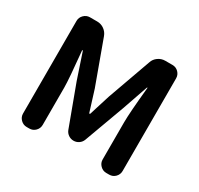

<svg xmlns="http://www.w3.org/2000/svg" viewBox="-155 -931 1164 1122"><g transform="rotate(30 427.0 -370.0)"><path d="M148.4 0Q125 0 107.9 -17.1Q90.8 -34.2 90.8 -57.6V-682.6Q90.8 -706.1 107.9 -723.1Q125 -740.2 148.4 -740.2H197.3Q223.6 -740.2 244.6 -725.1Q265.6 -710 274.4 -685.5L380.9 -393.6Q384.8 -381.8 424.8 -252.9Q425.8 -251 428.2 -251Q430.7 -251 431.6 -252.9Q438.5 -274.4 453.1 -321.8Q467.8 -369.1 475.6 -393.6L580.1 -685.5Q587.9 -710 609.4 -725.1Q630.9 -740.2 656.2 -740.2H705.1Q729.5 -740.2 746.1 -723.1Q762.7 -706.1 762.7 -682.6V-57.6Q762.7 -34.2 746.1 -17.1Q729.5 0 705.1 0H685.5Q662.1 0 645 -17.1Q627.9 -34.2 627.9 -57.6V-308.6Q627.9 -372.1 645.5 -549.8Q646.5 -551.8 644 -551.8Q641.6 -551.8 641.6 -549.8L582 -377.9L482.4 -106.4Q475.6 -88.9 460 -78.1Q444.3 -67.4 425.3 -67.4Q406.2 -67.4 390.6 -78.1Q375 -88.9 368.2 -106.4L267.6 -377.9L210 -549.8Q209 -551.8 207 -551.8Q205.1 -551.8 205.1 -549.8Q223.6 -363.3 223.6 -308.6V-57.6Q223.6 -34.2 207 -17.1Q190.4 0 166 0Z"/></g></svg>

Font: Gen Jyuu Gothic P Bold
Style: Bold
Weight: 700
Designer: [Source Han Sans]
Ryoko NISHIZUKA  (kana & ideographs); Paul D. Hunt (Latin, Greek & Cyrillic); Wenlong ZHANG  (bopomofo
Version: Version 1.002.20150607